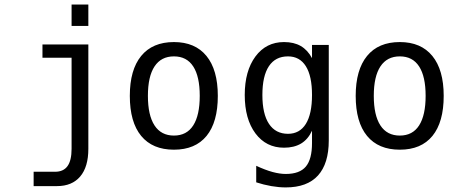

<svg xmlns="http://www.w3.org/2000/svg" viewBox="-20 -651 2040 850"><path d="M296.9 7.8V-395.5H168V-454.1H371.1V7.8Q371.1 87.9 335 130.4Q298.8 172.9 232.4 172.9H128.9V109.4H223.6Q260.7 109.4 278.8 84.5Q296.9 59.6 296.9 7.8ZM296.9 -630.9H371.1V-536.1H296.9Z M750 -401.4Q693.4 -401.4 664.1 -356.9Q634.8 -312.5 634.8 -226.6Q634.8 -140.6 664.1 -95.7Q693.4 -50.8 750 -50.8Q806.6 -50.8 835.4 -95.7Q864.3 -140.6 864.3 -226.6Q864.3 -312.5 835.4 -356.9Q806.6 -401.4 750 -401.4ZM750 -464.8Q843.8 -464.8 894 -403.3Q944.3 -341.8 944.3 -226.6Q944.3 -110.4 894.5 -49.3Q844.7 11.7 750 11.7Q655.3 11.7 605 -49.3Q554.7 -110.4 554.7 -226.6Q554.7 -341.8 605 -403.3Q655.3 -464.8 750 -464.8Z M1361.3 -230.5Q1361.3 -314.5 1334 -357.9Q1306.6 -401.4 1254.9 -401.4Q1199.2 -401.4 1170.4 -357.9Q1141.6 -314.5 1141.6 -230.5Q1141.6 -146.5 1170.9 -102.5Q1200.2 -58.6 1254.9 -58.6Q1306.6 -58.6 1334 -102.5Q1361.3 -146.5 1361.3 -230.5ZM1435.5 -29.3Q1435.5 73.2 1387.7 126Q1339.8 178.7 1245.1 178.7Q1214.8 178.7 1181.2 172.9Q1147.5 167 1114.3 156.2V83Q1154.3 101.6 1186.5 110.4Q1218.8 119.1 1245.1 119.1Q1306.6 119.1 1334 86.4Q1361.3 53.7 1361.3 -17.6V-21.5V-72.3Q1343.8 -34.2 1313 -15.6Q1282.2 2.9 1237.3 2.9Q1158.2 2.9 1110.8 -60.5Q1063.5 -124 1063.5 -230.5Q1063.5 -336.9 1110.8 -400.9Q1158.2 -464.8 1237.3 -464.8Q1281.2 -464.8 1311.5 -447.3Q1341.8 -429.7 1361.3 -393.6V-452.1H1435.5Z M1750 -401.4Q1693.4 -401.4 1664.1 -356.9Q1634.8 -312.5 1634.8 -226.6Q1634.8 -140.6 1664.1 -95.7Q1693.4 -50.8 1750 -50.8Q1806.6 -50.8 1835.4 -95.7Q1864.3 -140.6 1864.3 -226.6Q1864.3 -312.5 1835.4 -356.9Q1806.6 -401.4 1750 -401.4ZM1750 -464.8Q1843.8 -464.8 1894 -403.3Q1944.3 -341.8 1944.3 -226.6Q1944.3 -110.4 1894.5 -49.3Q1844.7 11.7 1750 11.7Q1655.3 11.7 1605 -49.3Q1554.7 -110.4 1554.7 -226.6Q1554.7 -341.8 1605 -403.3Q1655.3 -464.8 1750 -464.8Z"/></svg>

Font: BabelStone Xiangqi
Style: Regular
Weight: 400
Designer: Andrew West
Foundry: BabelStone
Version: Version 11.000 June 09, 2018